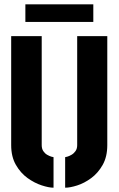

<svg xmlns="http://www.w3.org/2000/svg" viewBox="-20 -868 552 893"><path d="M98 -766V-848H414V-766ZM229 5Q207 5 173.5 -6Q140 -17 108 -40Q76 -63 54 -101Q32 -139 32 -193V-700H174V-193Q174 -176 181.5 -165Q189 -154 199.5 -148Q210 -142 218.5 -139.5Q227 -137 229 -137ZM283 5V-137Q285 -137 293.5 -139.5Q302 -142 312.5 -148Q323 -154 331 -165Q339 -176 339 -193V-700H479V-193Q479 -139 457.5 -101Q436 -63 404 -39.5Q372 -16 339 -5.5Q306 5 283 5Z"/></svg>

Font: Stick No Bills ExtraBold
Style: Regular
Weight: 800
Version: Version 2.000